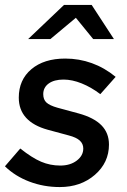

<svg xmlns="http://www.w3.org/2000/svg" viewBox="-23 -746 514 777"><path d="M-3 -73 59 -145Q107 -107 143.5 -91.5Q180 -76 221 -76Q261 -76 287.5 -96Q314 -116 314 -145Q314 -164 300 -177Q286 -190 255 -198L170 -221Q112 -237 82.5 -269.5Q53 -302 53 -351Q53 -423 104 -466Q155 -509 241 -509Q297 -509 348.5 -490.5Q400 -472 445 -435L383 -365Q346 -393 307.5 -408.5Q269 -424 234 -424Q196 -424 174 -408Q152 -392 152 -365Q152 -343 165 -331Q178 -319 210 -310L295 -287Q357 -270 387.5 -239Q418 -208 418 -161Q418 -88 361 -38.5Q304 11 219 11Q154 11 96 -11Q38 -33 -3 -73ZM354 -588 284 -674 181 -588H91L236 -726H348L438 -588Z"/></svg>

Font: Red Hat Text Medium
Style: Italic
Weight: 500
Italic angle: -12°
Designer: Pentagram / MCKL
Foundry: Pentagram / MCKL
Version: Version 1.003; Red Hat Text Medium Italic